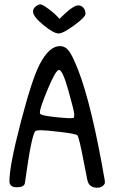

<svg xmlns="http://www.w3.org/2000/svg" viewBox="-20 -874 528 895"><path d="M344 -849Q360 -849 369.5 -837Q379 -825 378.5 -809.5Q378 -794 326 -756Q274 -718 253 -718Q230 -718 182 -757.5Q134 -797 134 -820Q134 -834 146.5 -844Q159 -854 169 -853.5Q179 -853 209.5 -830Q240 -807 257 -786Q320 -849 344 -849ZM259 -659Q284 -659 301 -637Q318 -615 345 -546Q408 -383 468 -35Q469 -31 469 -23.5Q469 -16 459.5 -7.5Q450 1 432.5 1Q415 1 403 -7.5Q391 -16 387 -35.5Q383 -55 372 -112Q348 -239 340 -244Q328 -251 260.5 -259Q193 -267 171 -267Q149 -267 145 -263Q127 -247 96 -20Q92 -1 58 -1Q24 -1 24 -30Q24 -102 77 -305Q130 -508 165 -574Q209 -659 259 -659ZM255 -548Q240 -548 203 -459.5Q166 -371 166 -350Q166 -345 168 -343Q176 -335 231 -329Q286 -323 304 -323Q322 -323 324 -325.5Q326 -328 326 -341.5Q326 -355 299 -451.5Q272 -548 255 -548Z"/></svg>

Font: Patrick Hand SC
Style: Regular
Weight: 400
Designer: Patrick Wagesreiter
Foundry: Patrick Wagesreiter
Version: Version 1.003;PS 001.003;hotconv 1.0.70;makeotf.lib2.5.58329